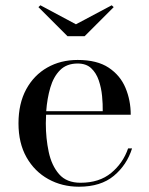

<svg xmlns="http://www.w3.org/2000/svg" viewBox="-20 -697 565 727"><path d="M267.5 -605 403 -677 410.5 -670 300.5 -560H235.5L125.5 -670L133 -677ZM480 -135Q460.5 -72.5 411 -31.2Q361.5 10 279 10Q215 10 163 -18.8Q111 -47.5 80.5 -101.2Q50 -155 50 -230Q50 -305 79.2 -358.8Q108.5 -412.5 159 -441.2Q209.5 -470 274 -470Q347.5 -470 391.5 -440.8Q435.5 -411.5 455.2 -364.2Q475 -317 475 -262.5H154.5Q153.5 -247 153.5 -230Q153.5 -173 164.5 -121.5Q175.5 -70 203.8 -37.5Q232 -5 285 -5Q356 -5 401 -42.2Q446 -79.5 465 -135ZM274 -456.5Q232.5 -456.5 207.5 -431.5Q182.5 -406.5 170.5 -365.2Q158.5 -324 155 -276H369Q369.5 -302.5 366.5 -333.5Q363.5 -364.5 354 -392.5Q344.5 -420.5 325.5 -438.5Q306.5 -456.5 274 -456.5Z"/></svg>

Font: Bodoni Moda 16pt
Style: Regular
Weight: 400
Version: Version 2.3